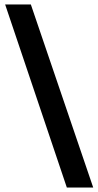

<svg xmlns="http://www.w3.org/2000/svg" viewBox="-20 -696 437 859"><path d="M279 143 3 -676H118L397 143Z"/></svg>

Font: Arvo
Style: Bold
Weight: 700
Designer: Anton Koovit (Cyrillic Expansion: Cyreal)
Foundry: Anton Koovit, Yassin Baggar
Version: Version 3.000